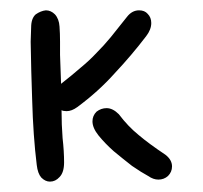

<svg xmlns="http://www.w3.org/2000/svg" viewBox="-20 -349 391 370"><path d="M285.2 -2.9Q295.9 -2.9 303.7 -9.8Q311.5 -17.6 311.5 -28.3Q311.5 -41 298.8 -50.8Q266.6 -72.3 247.1 -88.9Q226.6 -105.5 209 -128.9Q197.3 -140.6 185.5 -140.6Q174.8 -140.6 166 -133.8Q158.2 -126 158.2 -115.2Q158.2 -102.5 169.9 -87.9Q182.6 -72.3 199.2 -57.6Q216.8 -43 234.4 -29.3Q252.9 -16.6 265.6 -9.8Q275.4 -2.9 285.2 -2.9ZM248 -329.1Q234.4 -329.1 224.6 -316.4Q207 -293.9 193.4 -277.3Q179.7 -260.7 166 -247.1Q152.3 -232.4 135.7 -218.8Q120.1 -205.1 97.7 -187.5Q96.7 -215.8 95.7 -243.2V-268.6Q95.7 -284.2 94.7 -297.9Q93.8 -312.5 85.9 -321.3Q78.1 -329.1 68.4 -329.1Q58.6 -328.1 48.8 -321.3Q40 -313.5 40 -295.9L39.1 -268.6Q40 -210.9 42 -156.2Q43.9 -86.9 50.8 -31.2Q52.7 -14.6 59.6 -6.8Q67.4 1 76.2 1Q86.9 1 94.7 -7.8Q103.5 -16.6 103.5 -36.1Q103.5 -57.6 100.6 -83Q98.6 -108.4 98.6 -136.7Q101.6 -134.8 108.4 -134.8Q118.2 -134.8 128.9 -142.6Q169.9 -172.9 201.2 -208Q233.4 -242.2 261.7 -279.3Q271.5 -292 271.5 -304.7Q271.5 -315.4 264.6 -322.3Q258.8 -329.1 248 -329.1Z"/></svg>

Font: Hi Melody Cyrillic
Style: Regular
Weight: 400
Version: Version 0.90 April 10, 2018